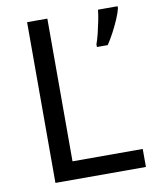

<svg xmlns="http://www.w3.org/2000/svg" viewBox="-81 -777 686 840"><g transform="rotate(-10 262.0 -357.0)"><path d="M97 0V-714H187V-80H499V0ZM499 -705Q495 -687 483.5 -660Q472 -633 457 -604.5Q442 -576 427 -554H379V-566Q386 -585 392.5 -611.5Q399 -638 404.5 -665.5Q410 -693 412 -714H499Z"/></g></svg>

Font: Noto Sans Lao
Style: Regular
Weight: 400
Designer: Monotype Design Team
Foundry: Monotype Imaging Inc.
Version: Version 2.003; ttfautohint (v1.8.4.7-5d5b)